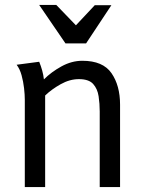

<svg xmlns="http://www.w3.org/2000/svg" viewBox="-20 -754 587 774"><path d="M138 -505Q145 -488 150 -470Q155 -452 157 -434Q187 -464 228 -486.5Q269 -509 312 -509Q395 -509 429.5 -459Q464 -409 464 -332V0H382V-305Q382 -336 377.5 -366Q373 -396 355.5 -415.5Q338 -435 298 -435Q261 -435 224.5 -414.5Q188 -394 162 -369V0H80V-352Q80 -372 77 -398.5Q74 -425 67 -450.5Q60 -476 47 -493ZM286 -652 362 -733H429L327 -579H244L138 -734H207Z"/></svg>

Font: Rosario Light
Style: Regular
Weight: 300
Designer: Hector Gatti
Foundry: Omnibus Type
Version: Version 1.101; ttfautohint (v1.8.1.43-b0c9)